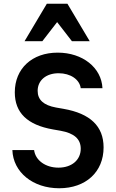

<svg xmlns="http://www.w3.org/2000/svg" viewBox="-20 -991 620 1025"><path d="M46 -190C50 -72 155 14 296 14C438 14 533 -73 533 -204C533 -317 462 -385 319 -410L279 -417C213 -429 181 -458 181 -506C181 -562 226 -600 293 -600C356 -600 405 -567 411 -520H527C522 -630 421 -710 288 -710C151 -710 59 -625 59 -498C59 -389 126 -324 263 -300L303 -293C376 -280 411 -249 411 -197C411 -137 363 -96 292 -96C223 -96 169 -135 162 -190ZM111 -771H206L285 -873L364 -771H459L340 -971H230Z"/></svg>

Font: CommitMono-dimboump
Style: Bold
Weight: 700
Monospace: yes
Designer: Eigil Nikolajsen
Foundry: Eigil Nikolajsen
Version: Version 1.143